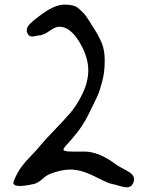

<svg xmlns="http://www.w3.org/2000/svg" viewBox="-20 -803 610 823"><path d="M554.7 -34.2Q554.7 -24.4 547.4 -12.2Q540 0 522.5 0Q512.7 0 489.7 -6.8Q466.8 -13.7 459 -14.6Q445.3 -16.6 386.7 -46.4Q328.1 -76.2 281.2 -76.2Q241.2 -76.2 192.4 -56.6Q179.7 -51.8 161.1 -35.2Q142.6 -18.6 126 -14.6Q88.9 -5.9 65.4 -5.9Q37.1 -5.9 37.1 -19.5Q37.1 -21.5 39.1 -27.3Q53.7 -62.5 70.3 -85.4Q86.9 -108.4 113.3 -135.3Q139.6 -162.1 153.3 -179.7Q168 -198.2 210.9 -242.7Q253.9 -287.1 281.7 -319.3Q309.6 -351.6 334 -402.3Q358.4 -453.1 358.4 -502Q358.4 -548.8 333 -599.6Q289.1 -688.5 233.4 -688.5Q217.8 -688.5 192.9 -670.9Q168 -653.3 150.4 -651.4Q145.5 -651.4 134.3 -648.9Q123 -646.5 118.2 -646.5Q106.4 -646.5 100.6 -655.3Q94.7 -664.1 94.7 -671.9Q94.7 -676.8 96.2 -682.1Q97.7 -687.5 101.6 -692.4Q105.5 -697.3 108.9 -701.2Q112.3 -705.1 118.7 -710.4Q125 -715.8 128.4 -718.8Q131.8 -721.7 139.6 -727.5Q147.5 -733.4 150.4 -735.4Q211.9 -783.2 256.8 -783.2Q277.3 -783.2 293 -779.3Q308.6 -775.4 322.3 -762.2Q335.9 -749 340.8 -744.1Q345.7 -739.3 359.9 -717.3Q374 -695.3 375 -693.4Q402.3 -651.4 415 -621.6Q427.7 -591.8 428.7 -551.8V-536.1Q428.7 -494.1 418 -453.1Q407.2 -412.1 396.5 -388.7Q385.7 -365.2 357.4 -308.6Q335.9 -266.6 309.1 -232.9Q282.2 -199.2 267.1 -183.6Q252 -168 252 -162.1Q252 -153.3 288.1 -153.3H332H341.8Q403.3 -153.3 476.6 -98.6Q486.3 -90.8 508.8 -79.6Q531.2 -68.4 543 -58.1Q554.7 -47.9 554.7 -34.2Z"/></svg>

Font: Isabella
Style: Medium
Weight: 500
Designer: John Stracke
Version: Version 001.202